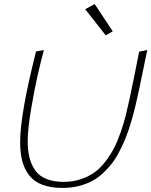

<svg xmlns="http://www.w3.org/2000/svg" viewBox="-20 -924 744 944"><path d="M534.2 -770 445.8 -903.8 398.9 -878.9 500 -750ZM287.1 0Q328.6 0 365.5 -9Q402.3 -18.1 431.6 -33.4Q460.9 -48.8 486.8 -73Q512.7 -97.2 532.2 -123Q551.8 -148.9 569.6 -184.3Q587.4 -219.7 600.1 -251.7Q612.8 -283.7 625 -325.7Q637.2 -367.7 645.5 -401.9Q653.8 -436 663.1 -480L704.1 -678.2L664.1 -669.9Q639.6 -543.5 616.2 -434.1Q606.4 -388.7 597.7 -354Q588.9 -319.3 573.7 -275.1Q558.6 -231 542 -198.5Q525.4 -166 500.5 -132.6Q475.6 -99.1 446.5 -77.9Q417.5 -56.6 378.2 -43.2Q338.9 -29.8 293 -29.8Q243.2 -29.8 208 -44.2Q172.9 -58.6 153.3 -86.2Q133.8 -113.8 125 -148.9Q116.2 -184.1 116.2 -230Q116.2 -290 133.8 -392.8Q151.4 -495.6 166.5 -560.3Q181.6 -625 195.8 -678.2L157.2 -670.9Q79.1 -362.8 79.1 -225.1Q79.1 -171.9 89.6 -131.8Q100.1 -91.8 123.8 -61.5Q147.5 -31.2 188.5 -15.6Q229.5 0 287.1 0Z"/></svg>

Font: Comic Neue Angular Light Italic
Style: Regular
Weight: 300
Italic angle: -12°
Designer: Craig Rozynski
Foundry: Craig Rozynski
Version: Version 2.003